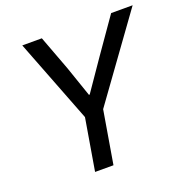

<svg xmlns="http://www.w3.org/2000/svg" viewBox="-125 -815 908 932"><g transform="rotate(-20 329.0 -349.0)"><path d="M210 0 255 -267 88 -698H189L256 -519L310 -362H314L422 -519L547 -698H658L351 -273L305 0Z"/></g></svg>

Font: IBM Plex Mono Text
Style: Italic
Weight: 450
Italic angle: -9°
Monospace: yes
Designer: Mike Abbink, Paul van der Laan, Pieter van Rosmalen
Foundry: Bold Monday
Version: Version 2.1